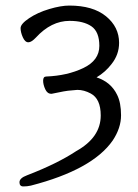

<svg xmlns="http://www.w3.org/2000/svg" viewBox="-20 -507 496 690"><path d="M327 -229Q379 -212 401 -166Q415 -138 415 -92.5Q415 -47 385 -2Q312 103 91 160Q78 163 64 163Q50 163 50 148Q50 133 77 123Q186 81 254 36Q342 -13 342 -92Q342 -152 306 -171Q282 -184 258 -184L236 -182Q216 -181 166 -170H164Q150 -170 142.5 -186.5Q135 -203 135 -217Q135 -232 146 -232Q222 -235 279.5 -262.5Q337 -290 337 -342Q337 -393 308.5 -412.5Q280 -432 230 -432Q164 -432 109 -372Q93 -355 82 -355Q70 -355 62 -373Q54 -391 54 -406Q54 -421 84.5 -441.5Q115 -462 157 -474.5Q199 -487 229 -487Q314 -487 361 -448.5Q408 -410 408 -353Q408 -311 381 -277Q359 -248 327 -229Z"/></svg>

Font: LXGW WenKai
Style: Regular
Weight: 400
Designer: LXGW / Fontworks Inc.
Foundry: LXGW / Fontworks Inc.
Version: Version 1.520; June 14, 2025